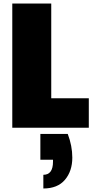

<svg xmlns="http://www.w3.org/2000/svg" viewBox="-20 -728 551 1094"><path d="M210 35H366Q392 103 392 170Q392 247 350 296.5Q308 346 227 346V268Q282 268 282 193V182H210ZM50 -708H272V-168H486V0H50Z"/></svg>

Font: Poppins Black
Style: Regular
Weight: 900
Designer: Ninad Kale (Devanagari), Jonny Pinhorn (Latin)
Foundry: Indian Type Foundry
Version: Version 3.200;PS 1.000;hotconv 16.6.54;makeotf.lib2.5.65590